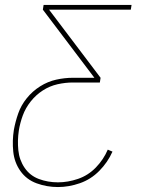

<svg xmlns="http://www.w3.org/2000/svg" viewBox="-20 -550 616 775"><path d="M214 205Q258 205 302.5 189.5Q347 174 381 139.5Q415 105 434 62L415 54Q398 94 367 126Q336 158 295 172Q254 186 214 186Q173 186 137 172.5Q101 159 79.5 127.5Q58 96 54 56.5Q50 17 56 -23Q61 -54 72 -84Q83 -114 104 -140.5Q125 -167 153 -185Q181 -203 212.5 -210Q244 -217 274 -217H383L386 -236L178 -511H508L511 -530H156L153 -511L361 -236H274Q241 -236 207 -228.5Q173 -221 142 -201.5Q111 -182 88 -153.5Q65 -125 53.5 -92Q42 -59 36 -26Q29 18 33.5 62Q38 106 62.5 140.5Q87 175 128 190Q169 205 214 205Z"/></svg>

Font: Iosevka Sparkle Thin
Style: Italic
Weight: 100
Italic angle: -9°
Designer: Belleve Invis
Foundry: Belleve Invis
Version: Version 4.5.0; ttfautohint (v1.8.3)